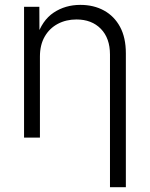

<svg xmlns="http://www.w3.org/2000/svg" viewBox="-20 -567 618 791"><path d="M144.5 -334V0H79.1V-539.1H142.1L142.6 -413.1H130.9Q153.3 -483.4 201.2 -515.1Q249 -546.9 311 -546.9Q366.2 -546.9 408.4 -523.7Q450.7 -500.5 474.6 -456.3Q498.5 -412.1 498.5 -347.2V204.1H433.1V-342.3Q433.1 -409.7 395.5 -448.2Q357.9 -486.8 294.9 -486.8Q252.4 -486.8 218.3 -468.8Q184.1 -450.7 164.3 -416.5Q144.5 -382.3 144.5 -334Z"/></svg>

Font: Inter 18pt Light
Style: Regular
Weight: 300
Designer: Rasmus Andersson
Foundry: rsms
Version: Version 4.001;git-66647c0bb